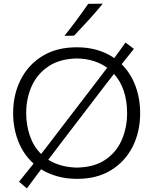

<svg xmlns="http://www.w3.org/2000/svg" viewBox="-20 -990 858 1074"><path d="M130.5 64 86.5 26.5Q128 -24.5 168 -75Q111 -126 82.2 -199.8Q53.5 -273.5 53.5 -357.5Q53.5 -461 95.8 -544.5Q138 -628 217.8 -676.8Q297.5 -725.5 409.5 -725.5Q472.5 -725.5 525.2 -709.8Q578 -694 619 -665Q635 -686.5 650.5 -708Q666 -729.5 682 -752L729 -716.5Q694.5 -674 660.5 -631Q711 -580.5 737.5 -509.8Q764 -439 764 -357.5Q764 -252.5 721.8 -169.2Q679.5 -86 600.8 -37.8Q522 10.5 412.5 10.5Q351.5 10.5 300.8 -3.8Q250 -18 210 -43Q190 -16.5 170.2 10.2Q150.5 37 130.5 64ZM126.5 -357.5Q126.5 -290 147 -230.5Q167.5 -171 210 -128.5Q229 -152.5 248.2 -177.8Q267.5 -203 288 -230L485 -487Q510.5 -520 533.8 -550.8Q557 -581.5 579.5 -611Q546.5 -635 504.2 -648.5Q462 -662 410 -663Q314 -661 251 -618.8Q188 -576.5 157.2 -507.8Q126.5 -439 126.5 -357.5ZM410 -52.5Q508.5 -54.5 570.5 -97.2Q632.5 -140 661.8 -208.8Q691 -277.5 691 -357.5Q691 -424 672.8 -480Q654.5 -536 617.5 -576.5Q595.5 -548.5 572.8 -519.2Q550 -490 526 -458L327.5 -198.5Q287.5 -146.5 250 -96.5Q281.5 -76.5 321.5 -65Q361.5 -53.5 410 -52.5ZM340.5 -789.5Q376 -834 409.2 -878.8Q442.5 -923.5 473.5 -968.5L555 -969.5Q517.5 -923.5 477 -879.2Q436.5 -835 394.5 -790.5Z"/></svg>

Font: Commissioner Flair Light
Style: Regular
Weight: 300
Designer: Kostas Bartsokas
Foundry: Kostas Bartsokas
Version: Version 1.000; ttfautohint (v1.8.3)